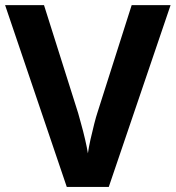

<svg xmlns="http://www.w3.org/2000/svg" viewBox="-20 -734 690 754"><path d="M361.8 -289.1 497.1 -713.9H649.9L407.2 0H242.2L0 -713.9H152.8L287.1 -289.1L298.3 -248.5Q306.6 -219.2 314.2 -186.5Q321.8 -153.8 325.2 -131.8Q328.1 -153.3 335.4 -186.5Q342.8 -219.2 350.3 -248.5Q357.9 -277.8 361.8 -289.1Z"/></svg>

Font: Nokora
Style: Bold
Weight: 700
Designer: Danh Hong
Version: Version 8.000; ttfautohint (v1.8.3)